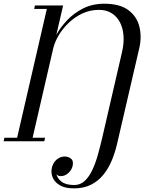

<svg xmlns="http://www.w3.org/2000/svg" viewBox="-84 -780 880 1060"><path d="M324 260Q276 260 247 243.2Q218 226.5 207 200.2Q196 174 202.5 146Q207.5 125.5 218.5 111.8Q229.5 98 244 91Q258.5 84 273.5 84Q292.5 84 308 96Q323.5 108 316.5 138Q312 157 293.8 174.8Q275.5 192.5 250.5 192.5Q241.5 192.5 234.5 188.2Q227.5 184 226.5 176Q230 202 254.2 221.8Q278.5 241.5 325.5 241.5Q359.5 241.5 383.8 218.8Q408 196 425.8 158.2Q443.5 120.5 456.5 74Q469.5 27.5 480.5 -20L590.5 -496Q601 -542.5 597.8 -584Q594.5 -625.5 578 -657.2Q561.5 -689 532.2 -707.2Q503 -725.5 462.5 -725.5Q411.5 -725.5 368.8 -704.8Q326 -684 293 -651.8Q260 -619.5 239 -583.2Q218 -547 210.5 -515.5H198Q205 -546.5 227.2 -587.8Q249.5 -629 286.5 -668.2Q323.5 -707.5 375 -733.5Q426.5 -759.5 491.5 -759.5Q576.5 -759.5 623.8 -724.8Q671 -690 685.2 -634Q699.5 -578 685 -514.5L563 11.5Q552 60 533.5 104.8Q515 149.5 486.8 184.5Q458.5 219.5 418.5 239.8Q378.5 260 324 260ZM-64 0 -59.5 -19.5H10.5L174.5 -730.5H104.5L109 -750H264.5L96 -19.5H165L160.5 0Z"/></svg>

Font: Bodoni Moda
Style: Italic
Weight: 400
Italic angle: -13°
Designer: Owen Earl
Foundry: indestructible type
Version: Version 2.005